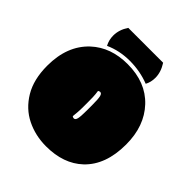

<svg xmlns="http://www.w3.org/2000/svg" viewBox="-218 -936 1095 1095"><g transform="rotate(45 329.0 -389.0)"><path d="M331.5 15.6Q471.7 15.6 555.2 -63Q647 -149.9 647 -314.9Q647 -463.4 561.3 -554.4Q475.6 -645.5 328.6 -645.5Q193.4 -645.5 107.4 -565.9Q10.7 -475.6 10.7 -314.9Q10.7 -204.1 55.2 -130.1Q99.6 -56.2 172.1 -20.3Q244.6 15.6 331.5 15.6ZM155.3 -702.1Q155.3 -666.5 171.9 -635.7Q242.2 -667.5 324.7 -667.5Q407.2 -667.5 481 -638.7Q496.1 -666.5 496.1 -702.1Q496.1 -747.6 466.3 -793.9H185.1Q155.3 -749.5 155.3 -702.1ZM351.1 -336.9V-294.4Q351.1 -245.6 346.7 -227.3Q342.3 -209 330.6 -209Q323.2 -209 317.4 -213.9L318.4 -225.6Q319.3 -236.3 320.8 -251.5Q322.3 -266.6 322.3 -299.8V-331.5Q322.3 -379.4 320.3 -394Q318.4 -408.7 317.4 -417.5Q323.2 -422.4 330.6 -422.4Q342.3 -422.4 346.7 -404.1Q351.1 -385.7 351.1 -336.9Z"/></g></svg>

Font: Friends & Family
Style: Regular
Weight: 400
Designer: Sarang Kulkarni, Maithili Shingre, Noopur Datye
Foundry: Ek Type
Version: Version 1.000;hotconv 1.0.117;makeotfexe 2.5.65602